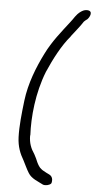

<svg xmlns="http://www.w3.org/2000/svg" viewBox="-61 -710 487 982"><g transform="rotate(5 183.0 -219.0)"><path d="M66 -185C58 -117 51 -54 53 4C55 53 69 87 89 121C100 142 109 163 121 182C138 210 171 220 199 235C213 239 233 234 240 225C243 219 243 213 243 206C241 182 221 179 211 173C201 167 191 163 184 157V156H183C174 150 165 135 159 122C155 111 149 99 141 84C122 56 111 29 111 -10L112 -11C107 -104 119 -230 163 -341C193 -410 231 -483 274 -533V-534C295 -562 317 -587 334 -614C342 -622 342 -621 351 -628C363 -640 380 -674 344 -674C330 -674 320 -667 314 -663C290 -647 281 -624 264 -604C224 -552 180 -499 147 -432C111 -360 77 -275 66 -185Z"/></g></svg>

Font: Stray Cat
Style: BdObl
Weight: 700
Version: Version 1.0